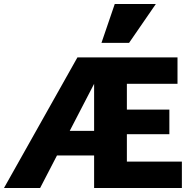

<svg xmlns="http://www.w3.org/2000/svg" viewBox="-37 -947 969 967"><path d="M-17 0 353 -658H506L165 0ZM197 -164 216 -288H499V-164ZM570 -271V-395H816V-271ZM437 0V-658H857V-525H602V-133H879V0ZM474 -731 541 -927H748L613 -731Z"/></svg>

Font: Ysabeau Office Black
Style: Regular
Weight: 900
Designer: Christian Thalmann (Catharsis Fonts)
Version: Version 2.001;gftools[0.9.30]; featfreeze: tnum,lnum,ss02